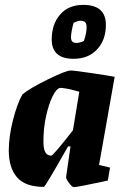

<svg xmlns="http://www.w3.org/2000/svg" viewBox="-20 -758 517 787"><path d="M386 -82 431 -71 422 -18 399 -13Q297 9 282 9Q276 9 263 -8Q250 -25 251 -33L269 -158H259Q165 8 160 8Q84 8 50 -31Q16 -70 16 -141Q16 -199 33.5 -267Q51 -335 72 -371Q100 -395 175 -432Q250 -469 270 -469Q283 -469 354.5 -458.5Q426 -448 450 -443ZM279 -224 305 -382Q278 -390 254.5 -394.5Q231 -399 224 -397Q211 -394 195.5 -363Q180 -332 169 -282.5Q158 -233 158 -178Q158 -147 166 -133.5Q174 -120 190 -120Q198 -120 279 -224ZM192 -596Q192 -659 226.5 -698.5Q261 -738 321 -738Q414 -738 414 -656Q414 -594 378 -555.5Q342 -517 282 -517Q192 -517 192 -596ZM324 -590Q335 -623 335 -646Q335 -661 329 -667Q323 -673 310 -673Q300 -673 282 -665Q278 -653 274.5 -634.5Q271 -616 271 -606Q271 -593 276.5 -587.5Q282 -582 294 -582Q306 -582 324 -590Z"/></svg>

Font: Grenze
Style: Bold Italic
Weight: 700
Italic angle: -10°
Designer: Renata Polastri
Foundry: Omnibus-Type
Version: Version 1.002; ttfautohint (v1.8)